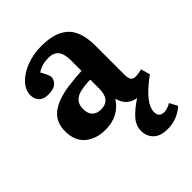

<svg xmlns="http://www.w3.org/2000/svg" viewBox="-218 -640 992 992"><g transform="rotate(-45 278.5 -144.0)"><path d="M469.2 164.1Q491.7 164.1 519 147.9L542 191.9Q489.7 238.8 419.9 238.8Q366.7 238.8 340.8 212.6Q314.9 186.5 314.9 147.9Q314.9 108.9 344 76.7Q373 44.4 420.9 13.2Q390.1 9.3 368.7 -10.3Q347.2 -29.8 338.9 -64Q288.6 14.2 189.9 14.2Q123 14.2 79.6 -21.7Q36.1 -57.6 36.1 -127.9Q36.1 -195.8 82.3 -231.7Q128.4 -267.6 214.8 -279.8Q273.4 -287.1 316.9 -289.1V-365.2Q316.9 -413.6 299.1 -435.8Q281.2 -458 243.2 -458Q195.8 -458 160.2 -434.1Q185.1 -390.6 185.1 -377Q185.1 -356 167.2 -339.6Q149.4 -323.2 108.9 -323.2Q75.7 -323.2 58.3 -340.8Q41 -358.4 41 -387.2Q41 -423.8 71.3 -456.3Q101.6 -488.8 152.1 -507.8Q202.6 -526.9 259.8 -526.9Q306.6 -526.9 341.6 -517.6Q376.5 -508.3 404.1 -486.6Q431.6 -464.8 445.8 -425.5Q460 -386.2 460 -330.1V-115.2Q460 -83 476.3 -74Q492.7 -64.9 540 -77.1L554.2 -26.9Q551.8 -24.4 546.6 -21Q541.5 -17.6 540 -16.1Q431.2 65.9 431.2 126Q431.2 164.1 469.2 164.1ZM316.9 -158.2V-225.1Q280.3 -225.1 246.1 -217.8Q183.1 -204.1 183.1 -144Q183.1 -110.8 200.2 -93.5Q217.3 -76.2 247.1 -76.2Q316.9 -76.2 316.9 -158.2Z"/></g></svg>

Font: Literata Book
Style: Bold
Weight: 700
Designer: Latin by Veronika Burian and Jose Scaglione. Greek by Irene Vlachou. Cyrillic by Vera Evstafieva
Foundry: TypeTogether
Version: Version 2.003;PS 002.003;hotconv 1.0.88;makeotf.lib2.5.64775